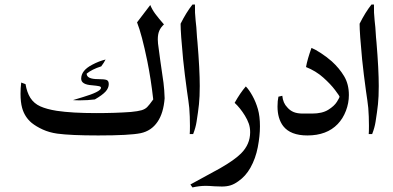

<svg xmlns="http://www.w3.org/2000/svg" viewBox="-20 -588 1722 842"><path d="M672 -415 673 -397Q679 -348 683 -322Q693 -257 697 -225Q701 -193 702 -157Q697 -92 671 -54Q644 -14 597 -4Q549 6 411 6Q290 6 231 -2Q196 -7 167.5 -20Q139 -33 119 -49Q88 -75 77 -115Q70 -140 70 -177Q70 -201 73 -226L92 -219Q98 -183 113 -159Q129 -134 157 -121.5Q185 -109 229 -102Q296 -92 402 -92Q487 -92 554 -97Q585 -100 600.5 -104.5Q616 -109 625.5 -118.5Q635 -128 652 -152Q642 -241 626 -320Q602 -437 581 -490L639 -566Q647 -546 661.5 -526.5Q676 -507 699 -481Q685 -468 678.5 -453Q672 -438 672 -415ZM396 -152Q365 -148 331 -148Q310 -148 300 -149Q309 -152 344.5 -162.5Q380 -173 401.5 -183.5Q423 -194 423 -203Q423 -208 414.5 -210Q406 -212 384 -214Q336 -217 336 -243Q336 -279 384 -304Q414 -320 443 -327Q436 -313 424 -297Q383 -284 360 -265Q360 -241 410 -241Q437 -241 447 -237.5Q457 -234 457 -219Q457 -202 443 -186.5Q429 -171 396 -152Z M824 -568H835Q834 -532 838 -497Q842 -462 842 -454L844 -424L846 -403Q856 -283 856 -211Q856 -163 852.5 -130.5Q849 -98 842 -54Q838 -28 827 0H812Q813 -10 813 -36Q813 -78 810 -115Q807 -143 800 -189Q790 -261 783 -328Q772 -442 772 -484Q797 -534 824 -568Z M1087 -168Q1102 -141 1111 -109.5Q1120 -78 1120 -34Q1120 8 1110.5 57.5Q1101 107 1078 148Q1057 185 1025 207Q1007 220 990.5 225Q974 230 953 230L921 229Q895 227 882 227Q855 227 824 234L815 221L945 150Q1008 114 1037 85Q1077 45 1077 -8Q1077 -29 1071 -46Q1065 -63 1054 -81Q1033 -115 1009 -137Q1033 -180 1058 -209Q1072 -195 1087 -168Z M1461 -44Q1413 6 1328 6Q1254 6 1222 -35Q1197 -68 1197 -121Q1197 -146 1201 -164L1218 -168Q1221 -136 1240 -117Q1252 -103 1268 -96.5Q1284 -90 1308 -90H1349Q1393 -90 1419.5 -106.5Q1446 -123 1457.5 -141.5Q1469 -160 1469 -164Q1469 -167 1449.5 -193Q1430 -219 1397.5 -248Q1365 -277 1322 -294Q1328 -328 1346 -378Q1363 -371 1387.5 -355Q1412 -339 1435 -319Q1468 -289 1489 -254Q1510 -219 1510 -171Q1510 -136 1497 -102Q1484 -68 1461 -44Z M1609 -568H1620Q1619 -532 1623 -497Q1627 -462 1627 -454L1629 -424L1631 -403Q1641 -283 1641 -211Q1641 -163 1637.5 -130.5Q1634 -98 1627 -54Q1623 -28 1612 0H1597Q1598 -10 1598 -36Q1598 -78 1595 -115Q1592 -143 1585 -189Q1575 -261 1568 -328Q1557 -442 1557 -484Q1582 -534 1609 -568Z"/></svg>

Font: Mirza
Style: Regular
Weight: 400
Designer: Arabic design by Kourosh Beigpour, Latin design by Eduardo Tunni, engineering by Lasse Fister
Version: Version 1.0010g